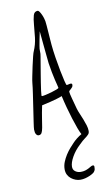

<svg xmlns="http://www.w3.org/2000/svg" viewBox="-105 -711 615 1076"><g transform="rotate(-10 203.0 -173.0)"><path d="M352 256Q352 264 351 270Q350 276 344 284Q342 287 334.5 292Q327 297 315.5 302Q304 307 290.5 310.5Q277 314 262 314Q249 314 235.5 309Q222 304 210.5 295Q199 286 192 272.5Q185 259 185 241Q185 220 193 200Q201 180 212.5 162Q224 144 237 129Q250 114 260 104Q270 93 284 82Q298 71 312 63Q305 51 295.5 25.5Q286 0 276 -32Q266 -64 256.5 -99Q247 -134 240 -166Q229 -161 210 -155.5Q191 -150 171 -145Q148 -140 123 -134Q114 -91 109.5 -60.5Q105 -30 101.5 -10.5Q98 9 92.5 18.5Q87 28 75 28Q67 28 61 19Q55 10 55 -8Q55 -17 60 -50Q65 -83 71 -123.5Q77 -164 83 -204Q89 -244 91 -267Q92 -279 97.5 -306Q103 -333 109 -361.5Q115 -390 121 -413Q127 -436 129 -439Q145 -476 149.5 -515Q154 -554 156.5 -586.5Q159 -619 165 -639.5Q171 -660 190 -660Q195 -660 200.5 -652Q206 -644 211 -633Q216 -622 219 -611.5Q222 -601 223 -595Q224 -589 225.5 -571Q227 -553 228.5 -531.5Q230 -510 231.5 -489.5Q233 -469 234 -458Q237 -425 243.5 -384Q250 -343 257 -307Q264 -271 270 -246.5Q276 -222 279 -222Q283 -222 289.5 -224Q296 -226 302 -226Q310 -226 310 -218Q310 -210 306 -205Q302 -200 297.5 -196Q293 -192 289.5 -189Q286 -186 286 -182Q286 -174 295 -141L311 -82Q315 -68 322.5 -51Q330 -34 337 -16Q344 2 349.5 19.5Q355 37 355 52Q355 65 348 72Q341 80 327.5 89.5Q314 99 293 120Q264 147 246 179Q228 211 228 234Q228 252 241.5 261.5Q255 271 272 271Q287 271 298 267.5Q309 264 317.5 259.5Q326 255 332.5 251Q339 247 344 247Q352 247 352 256ZM132 -185Q138 -185 154 -188.5Q170 -192 187 -197Q204 -202 217 -207Q230 -212 230 -215Q230 -218 226.5 -230.5Q223 -243 218.5 -262.5Q214 -282 209 -307Q204 -332 200 -360Q198 -378 195 -409Q192 -440 189 -470.5Q186 -501 184 -523Q182 -545 182 -545Q182 -545 179 -530.5Q176 -516 172.5 -498.5Q169 -481 166.5 -465.5Q164 -450 164 -448V-420Q164 -418 161.5 -402.5Q159 -387 155 -363.5Q151 -340 146.5 -312.5Q142 -285 138 -260Q134 -235 131.5 -215.5Q129 -196 129 -189Q129 -185 132 -185Z"/></g></svg>

Font: Reenie Beanie
Style: Regular
Weight: 500
Designer: James Grieshaber
Foundry: James Grieshaber
Version: Version 1.000